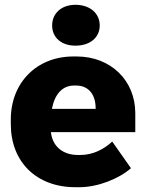

<svg xmlns="http://www.w3.org/2000/svg" viewBox="-20 -767 604 799"><path d="M294 -577C355 -577 395 -611 395 -661C395 -712 354 -747 294 -747C236 -747 197 -712 197 -661C197 -611 235 -577 294 -577ZM293 12H311C387 12 475 -23 525 -67L447 -178C414 -147 368 -122 314 -122H305C242 -122 199 -157 192 -216V-217H543V-296C543 -432 441 -532 299 -532H285C133 -532 25 -423 25 -270V-250C25 -93 132 12 293 12ZM196 -314C208 -376 240 -411 288 -411H297C345 -411 377 -378 378 -319V-314Z"/></svg>

Font: Fixel Text ExtraBold
Style: Regular
Weight: 800
Width: 4
Designer: AlfaBravo + MacPaw
Foundry: Kyrylo Tkachov, Marchela Mozhyna, Serhii Makarenko, Maria Weinstein, Zakhar Kryvoshyya
Version: Version 1.211